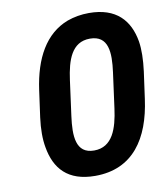

<svg xmlns="http://www.w3.org/2000/svg" viewBox="-82 -790 754 869"><g transform="rotate(-10 295.0 -355.5)"><path d="M567 -294 584 -417C591 -471 592 -517 586 -555C569 -654 510 -721 385 -721C349 -721 316 -715 285 -704C180 -664 123 -560 103 -417L86 -294C79 -241 79 -195 86 -157C103 -57 160 10 286 10C460 10 543 -116 567 -294ZM301 -104C216 -104 214 -186 226 -275L248 -438C260 -526 285 -606 369 -606C455 -606 458 -527 446 -438L424 -275C412 -186 386 -104 301 -104Z"/></g></svg>

Font: Asimov
Style: EdgeIt
Weight: 500
Designer: Google
Version: Version 2.000980: 2014